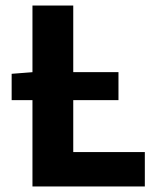

<svg xmlns="http://www.w3.org/2000/svg" viewBox="-20 -672 577 692"><path d="M22 -311V-406L99 -412H407V-311ZM97 0V-652H244V-124H502V0Z"/></svg>

Font: Source Sans 3
Style: Bold
Weight: 700
Designer: Paul D. Hunt
Foundry: Adobe
Version: Version 3.052;hotconv 1.1.0;makeotfexe 2.6.0